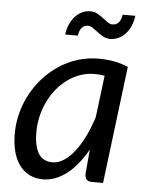

<svg xmlns="http://www.w3.org/2000/svg" viewBox="-52 -749 609 799"><g transform="rotate(5 252.5 -350.0)"><path d="M408 0H362Q344.5 0 338.2 -9Q332 -18 332 -31L341 -133.5Q323 -101.5 302.2 -75.5Q281.5 -49.5 258.2 -31.2Q235 -13 209.5 -3Q184 7 156.5 7Q126.5 7 102 -4.8Q77.5 -16.5 60.2 -39.2Q43 -62 33.5 -95.2Q24 -128.5 24 -171.5Q24 -216.5 35.2 -259.2Q46.5 -302 67.2 -340Q88 -378 117 -409.8Q146 -441.5 181.8 -464.8Q217.5 -488 258.5 -500.8Q299.5 -513.5 344.5 -513.5Q377 -513.5 407.8 -508.2Q438.5 -503 468.5 -490ZM190 -67Q214.5 -67 238 -82.2Q261.5 -97.5 282.5 -124.5Q303.5 -151.5 321.8 -188.8Q340 -226 354 -270.5L375.5 -444.5Q364.5 -447 353.8 -447.8Q343 -448.5 332.5 -448.5Q302.5 -448.5 274.5 -438.8Q246.5 -429 222 -411.5Q197.5 -394 177.5 -369.8Q157.5 -345.5 143.2 -316.5Q129 -287.5 121 -254.8Q113 -222 113 -187.5Q113 -67 190 -67ZM389 -660.5Q421.5 -660.5 428.5 -704.5H481Q478 -681 469.8 -661.8Q461.5 -642.5 449 -628.8Q436.5 -615 420 -607.2Q403.5 -599.5 385 -599.5Q369 -599.5 355.8 -606.8Q342.5 -614 331.2 -622.8Q320 -631.5 309.8 -638.8Q299.5 -646 289 -646Q273 -646 263 -634.8Q253 -623.5 250 -601.5H197Q200 -624.5 208.5 -644Q217 -663.5 229.8 -677.5Q242.5 -691.5 258.8 -699.2Q275 -707 293.5 -707Q310 -707 323 -699.8Q336 -692.5 347.2 -683.8Q358.5 -675 368.5 -667.8Q378.5 -660.5 389 -660.5Z"/></g></svg>

Font: Lato TR
Style: Italic
Weight: 400
Italic angle: -12°
Designer: Lukasz Dziedzic
Foundry: tyPoland Lukasz Dziedzic
Version: Version 1.104 2013